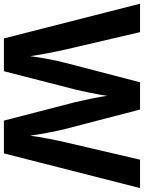

<svg xmlns="http://www.w3.org/2000/svg" viewBox="106 -860 754 1007"><g transform="rotate(90 483.5 -357.0)"><path d="M967 -714H818L727 -324C716 -277 698 -186 692 -137C686 -185 668 -279 659 -314L555 -714H412L308 -314C298 -278 281 -187 275 -137C269 -185 251 -278 240 -324L149 -714H0L182 0H354L450 -374C458 -406 479 -506 483 -542C487 -506 509 -404 516 -375L613 0H785Z"/></g></svg>

Font: Noto Kufi Arabic
Style: Bold
Weight: 700
Designer: Monotype Design Team, David Williams, Khaled Hosny
Foundry: Google LLC
Version: Version 2.109